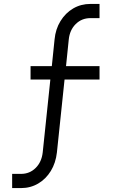

<svg xmlns="http://www.w3.org/2000/svg" viewBox="-20 -780 582 980"><path d="M42 180V107.5H87.5Q131.5 107.5 162 77.2Q192.5 47 198 -2L237 -374H136V-442.5H244.5L258.5 -578.5Q263.5 -631.5 288.8 -672.5Q314 -713.5 353.5 -736.8Q393 -760 442 -760H488V-687.5H442Q397 -687.5 366.5 -657.2Q336 -627 331 -578.5L317 -442.5H488V-374H309.5L270.5 -2Q264.5 51.5 239.5 92.5Q214.5 133.5 175 156.8Q135.5 180 87.5 180Z"/></svg>

Font: Mohave
Style: Regular
Weight: 400
Designer: Gumpita Rahayu
Foundry: Tokotype
Version: Version 2.003; ttfautohint (v1.8.3)